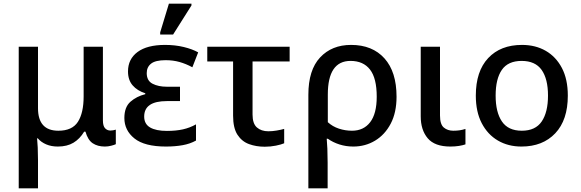

<svg xmlns="http://www.w3.org/2000/svg" viewBox="-20 -796 3194 1056"><path d="M83 240V-539H189V-201Q189 -77 301 -77Q377 -77 408.5 -126Q440 -175 440 -266V-539H546V-134Q546 -103 558 -90.5Q570 -78 587 -78Q594 -78 603 -79.5Q612 -81 617 -83V-3Q609 1 591.5 5.5Q574 10 557 10Q517 10 490 -8Q463 -26 450 -72H443Q419 -32 384 -11Q349 10 298 10Q262 10 234 -2Q206 -14 188 -35H184Q186 -17 187.5 15Q189 47 189 84V240Z M893 10Q775 10 719.5 -34.5Q664 -79 664 -147Q664 -207 697.5 -236.5Q731 -266 779 -278V-283Q735 -297 709.5 -326.5Q684 -356 684 -403Q684 -471 736.5 -510Q789 -549 888 -549Q943 -549 990.5 -537.5Q1038 -526 1070 -508L1038 -426Q1003 -445 967.5 -455Q932 -465 891 -465Q835 -465 811 -446Q787 -427 787 -394Q787 -352 819 -335.5Q851 -319 898 -319H970V-240H898Q773 -240 773 -155Q773 -114 805.5 -95Q838 -76 898 -76Q948 -76 986 -84.5Q1024 -93 1058 -112V-23Q1026 -5 984.5 2.5Q943 10 893 10ZM861 -606V-618L909 -776H1033V-766L932 -606Z M1436 11Q1389 11 1349.5 -3.5Q1310 -18 1286 -55Q1262 -92 1262 -160V-458H1120V-539H1573V-458H1369V-166Q1369 -116 1393 -95Q1417 -74 1456 -74Q1478 -74 1501.5 -78Q1525 -82 1543 -87V-8Q1527 -1 1497.5 5Q1468 11 1436 11Z M1676 240V-275Q1676 -411 1740.5 -480Q1805 -549 1911 -549Q2028 -549 2094.5 -475Q2161 -401 2161 -264Q2161 -177 2129 -116Q2097 -55 2043 -22.5Q1989 10 1923 10Q1883 10 1847 -1.5Q1811 -13 1783 -33H1777Q1779 -14 1780.5 22Q1782 58 1782 99V240ZM1916 -77Q1980 -77 2016 -124Q2052 -171 2052 -264Q2052 -366 2015 -413.5Q1978 -461 1908 -461Q1783 -461 1783 -276V-124Q1809 -100 1844 -88.5Q1879 -77 1916 -77Z M2457 10Q2371 10 2332.5 -35.5Q2294 -81 2294 -156V-539H2400V-161Q2400 -112 2421 -94.5Q2442 -77 2473 -77Q2493 -77 2509 -79.5Q2525 -82 2540 -87V-2Q2526 3 2504.5 6.5Q2483 10 2457 10Z M3103 -270Q3103 -136 3034 -63Q2965 10 2848 10Q2775 10 2718.5 -23Q2662 -56 2629.5 -118.5Q2597 -181 2597 -270Q2597 -404 2665 -476.5Q2733 -549 2851 -549Q2925 -549 2981.5 -516.5Q3038 -484 3070.5 -422Q3103 -360 3103 -270ZM2706 -270Q2706 -179 2740.5 -128Q2775 -77 2850 -77Q2925 -77 2959.5 -128Q2994 -179 2994 -270Q2994 -362 2959 -411.5Q2924 -461 2849 -461Q2774 -461 2740 -411.5Q2706 -362 2706 -270Z"/></svg>

Font: Noto Sans Medium
Style: Regular
Weight: 500
Designer: Monotype Design Team
Foundry: Monotype Imaging Inc.
Version: Version 2.007